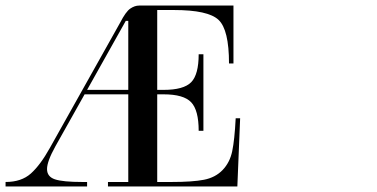

<svg xmlns="http://www.w3.org/2000/svg" viewBox="-79 -670 1354 690"><path d="M309 -16H382V-331H225L120 -144Q90 -90 90 -62.5Q90 -35 118.5 -25.5Q147 -16 217 -16H234V0H-59V-16Q-2 -16 32 -46.5Q66 -77 100 -138L353 -589Q373 -628 389 -639Q405 -650 421 -650H760V-442H744Q744 -563 706.5 -598.5Q669 -634 546 -634H486V-347H509Q581 -347 608 -374.5Q635 -402 635 -475H652V-200H635Q635 -274 608 -302.5Q581 -331 509 -331H486V-16H537Q613 -16 654 -24Q695 -32 721 -59Q747 -86 755.5 -126.5Q764 -167 768 -245H784L774 0H309ZM382 -595H373L234 -347H382Z"/></svg>

Font: Elsie
Style: Regular
Weight: 400
Designer: Alejandro Inler
Foundry: Alejandro Inler
Version: 1.002